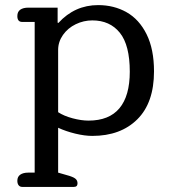

<svg xmlns="http://www.w3.org/2000/svg" viewBox="-20 -520 662 753"><path d="M67 213Q58 213 53 206.5Q48 200 48 189Q48 173 59.5 165Q71 157 91 157H116V-434H67Q48 -434 48 -457Q48 -474 59.5 -482Q71 -490 91 -490H206V-431L209 -430Q273 -500 365 -500Q427 -500 476.5 -472Q526 -444 555 -385.5Q584 -327 584 -240Q584 -117 518.5 -52Q453 13 342 13Q312 13 275 4Q238 -5 208 -19V157L253 170Q269 175 276.5 181.5Q284 188 284 199Q284 213 270 213ZM489 -239Q489 -343 450 -391.5Q411 -440 342 -440Q308 -440 277 -425Q246 -410 227 -383Q208 -356 208 -324V-80Q231 -65 265 -56Q299 -47 327 -47Q408 -47 448.5 -95.5Q489 -144 489 -239Z"/></svg>

Font: Maitree Medium
Style: Regular
Weight: 500
Designer: CadsonDemak Team
Foundry: CadsonDemak
Version: Version 1.010